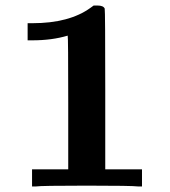

<svg xmlns="http://www.w3.org/2000/svg" viewBox="-20 -675 615 695"><path d="M481 0Q458 -3 294 -3Q128 -3 109 0H96V-62H227V-304Q227 -546 225 -546Q168 -529 97 -529H80V-591H97Q231 -591 308 -647L319 -655H333Q354 -655 359 -644Q361 -638 361 -351V-62H494V0Z"/></svg>

Font: KaTeX_Main
Style: Bold
Weight: 700
Version: Version